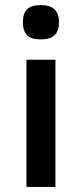

<svg xmlns="http://www.w3.org/2000/svg" viewBox="-20 -735 322 755"><path d="M198 0H84V-500H198ZM141 -715Q212 -715 212 -648Q212 -613 194.5 -596.5Q177 -580 140 -580Q103 -580 86.5 -596.5Q70 -613 70 -648Q70 -683 87 -699Q104 -715 141 -715Z"/></svg>

Font: Fivo Sans Med
Style: Regular
Weight: 450
Designer: Alexander Slobzheninov
Foundry: Alexander Slobzheninov
Version: 1.0